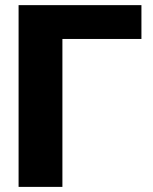

<svg xmlns="http://www.w3.org/2000/svg" viewBox="-20 -731 598 751"><path d="M533.2 -578.6H224.1V0H52.7V-710.9H533.2Z"/></svg>

Font: Roboto
Style: Regular
Weight: 900
Designer: Google
Version: Version 2.001171; 2014